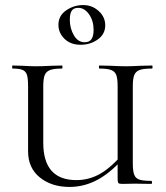

<svg xmlns="http://www.w3.org/2000/svg" viewBox="-20 -727 656 759"><path d="M373 -456Q371 -456 371 -462Q371 -468 373 -468L417 -467Q455 -465 478 -465Q499 -465 537 -467L581 -468Q583 -468 583 -462Q583 -456 581 -456Q548 -456 532.5 -450.5Q517 -445 511 -431Q505 -417 505 -387V-81Q505 -51 510.5 -36.5Q516 -22 531 -17Q546 -12 578 -12Q581 -12 581 -6Q581 0 578 0L513 -1L464 0Q452 0 448.5 -3Q445 -6 445 -19V-385Q445 -415 440 -429.5Q435 -444 420 -450Q405 -456 373 -456ZM255 12Q184 12 137.5 -25.5Q91 -63 91 -129V-387Q91 -417 86.5 -431Q82 -445 69.5 -450.5Q57 -456 30 -456Q28 -456 28 -462Q28 -468 30 -468L69 -467Q103 -465 121 -465Q146 -465 184 -467L225 -468Q227 -468 227 -462Q227 -456 225 -456Q193 -456 177.5 -450Q162 -444 156.5 -429.5Q151 -415 151 -385V-163Q151 -15 282 -15Q332 -15 376 -40Q420 -65 470 -124L480 -115Q424 -49 369.5 -18.5Q315 12 255 12ZM211 -629Q211 -665 241.5 -686Q272 -707 309 -707Q344 -707 370 -683.5Q396 -660 396 -627Q396 -592 366.5 -571Q337 -550 299 -550Q259 -550 235 -573.5Q211 -597 211 -629ZM350 -609Q350 -645 332 -670.5Q314 -696 289 -696Q271 -696 263.5 -684.5Q256 -673 256 -649Q256 -615 272 -587.5Q288 -560 315 -560Q333 -560 341.5 -572Q350 -584 350 -609Z"/></svg>

Font: Cormorant Unicase
Style: Regular
Weight: 400
Designer: Christian Thalmann (Catharsis Fonts)
Foundry: Catharsis Fonts
Version: Version 4.000